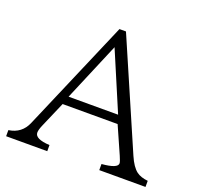

<svg xmlns="http://www.w3.org/2000/svg" viewBox="-133 -921 1106 1067"><g transform="rotate(20 420.0 -387.5)"><path d="M397 -774.9H435.5L710.9 -139.2Q735.8 -81.5 766.1 -58.6Q790.5 -40.5 833 -36.1V0H559.6V-36.1Q652.8 -43.9 652.8 -73.7Q652.8 -83.5 639.6 -113.3L567.9 -275.4H242.7L177.7 -125Q164.6 -94.7 164.6 -78.6Q164.6 -41 252 -36.1V0H8.8V-36.1Q85 -46.9 114.7 -117.2ZM405.8 -670.9 259.8 -325.2H552.7Z"/></g></svg>

Font: BIZ UDPMincho
Style: Regular
Weight: 400
Designer: TypeBank Co., Ltd.
Foundry: Morisawa Inc.
Version: Version 1.06